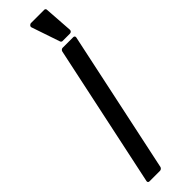

<svg xmlns="http://www.w3.org/2000/svg" viewBox="-282 -799 800 800"><g transform="rotate(-45 118.5 -398.5)"><path d="M150.4 -629.9Q151.4 -633.8 154.8 -636.7Q158.2 -639.6 162.1 -639.6H225.1Q229 -639.6 231.4 -636.7Q233.9 -633.8 232.9 -629.9L99.1 0Q98.1 3.9 94.5 6.8Q90.8 9.8 86.9 9.8H23.9Q20 9.8 17.8 6.8Q15.6 3.9 16.6 0ZM130.9 -791Q128.9 -796.4 132.8 -801Q136.7 -805.7 142.6 -805.7H220.2Q223.1 -805.7 225.6 -803.5Q228 -801.3 228 -798.3L236.8 -671.9Q237.3 -667 233.9 -663.3Q230.5 -659.7 225.1 -659.7H181.6Q179.2 -659.7 177 -661.1Q174.8 -662.6 173.8 -664.6Z"/></g></svg>

Font: Fibel Nord
Style: Bold Italic
Weight: 700
Designer: Peter Wiegel
Foundry: Peter Wioegel
Version: Version 000.000